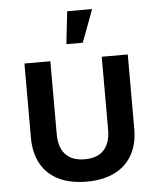

<svg xmlns="http://www.w3.org/2000/svg" viewBox="-54 -811 715 865"><g transform="rotate(-5 303.5 -378.0)"><path d="M303.2 8.8Q229.5 8.8 177.2 -16.8Q125 -42.5 97.4 -91.6Q69.8 -140.6 69.8 -209.5V-545.9H187V-216.3Q187 -175.8 200.2 -148.2Q213.4 -120.6 239.5 -106.4Q265.6 -92.3 303.2 -92.3Q341.3 -92.3 367.2 -106.4Q393.1 -120.6 406.2 -148.2Q419.4 -175.8 419.4 -216.3V-545.9H537.1V-209.5Q537.1 -140.6 509.3 -91.6Q481.4 -42.5 429.2 -16.8Q377 8.8 303.2 8.8ZM265.6 -616.2 282.2 -763.7H395L339.8 -616.2Z"/></g></svg>

Font: Inter Cardless
Style: Medium
Weight: 500
Designer: Rasmus Andersson
Foundry: rsms
Version: Version 4.001;git-9221beed3